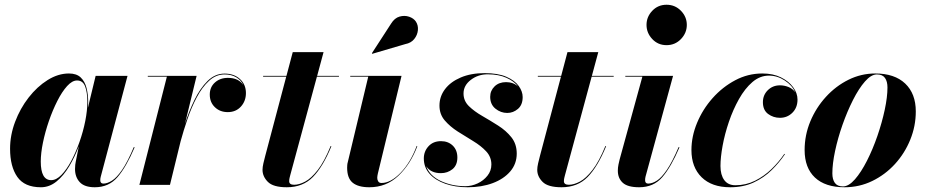

<svg xmlns="http://www.w3.org/2000/svg" viewBox="-20 -780 3912 810"><path d="M352 -349.5Q352 -339 351 -326L383.5 -460H518L405 -34.5Q403 -27 403 -19.5Q403 -5.5 416.5 -5.5Q432.5 -5.5 452.2 -17.8Q472 -30 495 -63.2Q518 -96.5 544.5 -159.5L548 -158.5Q512.5 -75.5 475.8 -32.8Q439 10 380 10Q336.5 10 316.5 -11.5Q296.5 -33 296.5 -67Q296.5 -77.5 297.5 -85Q298.5 -92.5 299.5 -97.5L312.5 -163Q295.5 -118 272 -78.5Q248.5 -39 218.5 -14.5Q188.5 10 152.5 10Q83.5 10 53 -33.8Q22.5 -77.5 22.5 -152.5Q22.5 -210 43.8 -266.2Q65 -322.5 100.8 -368.5Q136.5 -414.5 180.8 -442.2Q225 -470 271 -470Q303 -470 320.5 -453.2Q338 -436.5 345 -409Q352 -381.5 352 -349.5ZM348.5 -351Q348.5 -390.5 339 -415.5Q329.5 -440.5 305 -440.5Q284.5 -440.5 263 -416.8Q241.5 -393 221.8 -354Q202 -315 186.2 -269.2Q170.5 -223.5 161.2 -178.5Q152 -133.5 152 -98.5Q152 -20 196 -20Q217.5 -20 239.2 -42.2Q261 -64.5 280.5 -101Q300 -137.5 315.5 -181.5Q331 -225.5 339.8 -269.8Q348.5 -314 348.5 -351Z M684 -456.5H603.5V-460H809.5L760 -256.5Q776.5 -309 800.2 -358Q824 -407 855.5 -438.2Q887 -469.5 927.5 -469.5Q967.5 -469.5 992.5 -446.5Q1017.5 -423.5 1017.5 -387.5Q1017.5 -353.5 996.2 -330.2Q975 -307 941 -307Q908 -307 886.5 -327.8Q865 -348.5 865 -381Q865 -412.5 886.8 -432Q908.5 -451.5 941.5 -451.5Q986.5 -451.5 1006.5 -421Q997.5 -441.5 976.8 -453.8Q956 -466 927.5 -466Q891 -466 861.8 -439Q832.5 -412 810 -369.2Q787.5 -326.5 770.8 -277.5Q754 -228.5 742 -184L697 0H568Z M1378 -163Q1342.5 -76.5 1300 -33.2Q1257.5 10 1190 10Q1132.5 10 1110 -12.8Q1087.5 -35.5 1087.5 -63.5Q1087.5 -75 1091.2 -91.2Q1095 -107.5 1099 -122.5L1187.5 -456.5H1090V-460H1188.5L1215 -560H1345L1318 -460H1410V-456.5H1317L1204.5 -41Q1203 -35.5 1201.5 -29Q1200 -22.5 1200 -15.5Q1200 -0.5 1221 -0.5Q1242 -0.5 1267.5 -14Q1293 -27.5 1320.5 -62.8Q1348 -98 1375 -164Z M1690 -594 1550.5 -553 1549 -555.5 1630 -680.5Q1644.5 -704 1665.5 -710Q1686.5 -716 1705.8 -709.5Q1725 -703 1734.5 -689Q1745 -673 1743 -652.5Q1741 -632 1727.5 -615.2Q1714 -598.5 1690 -594ZM1740.5 -163Q1712 -87.5 1661 -38.8Q1610 10 1538 10Q1491.5 10 1468 -9Q1444.5 -28 1444.5 -72.5Q1444.5 -76.5 1445 -83.5Q1445.5 -90.5 1447 -95L1533.5 -456.5H1457.5V-460H1674L1574 -47.5Q1573 -43 1572.2 -38Q1571.5 -33 1571.5 -29.5Q1571.5 -21 1575.8 -14.5Q1580 -8 1589.5 -8Q1628.5 -8 1670.2 -51.2Q1712 -94.5 1738 -164.5Z M2160 -132Q2160 -89 2132.8 -57Q2105.5 -25 2058.8 -7.5Q2012 10 1953.5 10Q1900.5 10 1858.5 -4.8Q1816.5 -19.5 1792.2 -46.8Q1768 -74 1768 -111.5Q1768 -141.5 1787.8 -163Q1807.5 -184.5 1840.5 -184.5Q1870.5 -184.5 1890 -165.8Q1909.5 -147 1909.5 -115.5Q1909.5 -83 1888.8 -66.2Q1868 -49.5 1840 -49.5Q1797 -49.5 1778 -79Q1793 -38 1840 -16.2Q1887 5.5 1943 5.5Q1969.5 5.5 1994.8 -6.2Q2020 -18 2036.5 -38.8Q2053 -59.5 2053 -86Q2053 -118 2031 -141.5Q2009 -165 1976.2 -184.8Q1943.5 -204.5 1911 -225.2Q1878.5 -246 1856.2 -272Q1834 -298 1834 -334.5Q1834 -373 1857.5 -404Q1881 -435 1924 -453.2Q1967 -471.5 2024.5 -471.5Q2081 -471.5 2116.5 -456Q2152 -440.5 2168.5 -417.2Q2185 -394 2185 -370.5Q2185 -337.5 2165 -320.5Q2145 -303.5 2120 -303.5Q2092.5 -303.5 2070.2 -321.5Q2048 -339.5 2048 -371.5Q2048 -397.5 2066.5 -415.5Q2085 -433.5 2115 -433.5Q2146 -433.5 2166 -414.5Q2149.5 -437 2116.5 -451.8Q2083.5 -466.5 2037 -466.5Q1997 -466.5 1966.2 -443Q1935.5 -419.5 1935.5 -385.5Q1935.5 -354.5 1958.2 -332.2Q1981 -310 2014.5 -290.8Q2048 -271.5 2081.5 -250.2Q2115 -229 2137.5 -200.8Q2160 -172.5 2160 -132Z M2537 -163Q2501.5 -76.5 2459 -33.2Q2416.5 10 2349 10Q2291.5 10 2269 -12.8Q2246.5 -35.5 2246.5 -63.5Q2246.5 -75 2250.2 -91.2Q2254 -107.5 2258 -122.5L2346.5 -456.5H2249V-460H2347.5L2374 -560H2504L2477 -460H2569V-456.5H2476L2363.5 -41Q2362 -35.5 2360.5 -29Q2359 -22.5 2359 -15.5Q2359 -0.5 2380 -0.5Q2401 -0.5 2426.5 -14Q2452 -27.5 2479.5 -62.8Q2507 -98 2534 -164Z M2707.5 -675Q2707.5 -709 2731.8 -734.5Q2756 -760 2792 -760Q2828 -760 2852.8 -734.5Q2877.5 -709 2877.5 -675Q2877.5 -641 2852.8 -615.2Q2828 -589.5 2792 -589.5Q2756 -589.5 2731.8 -615.2Q2707.5 -641 2707.5 -675ZM2846.5 -158.5Q2811 -75.5 2774.2 -32.8Q2737.5 10 2676.5 10Q2628 10 2607.2 -9Q2586.5 -28 2586.5 -60Q2586.5 -73 2589.2 -86Q2592 -99 2594 -107L2690 -456.5H2618V-460H2819.5L2703.5 -35.5Q2701.5 -28 2701.5 -20Q2701.5 -5.5 2714.5 -5.5Q2731.5 -5.5 2751 -17.8Q2770.5 -30 2793.2 -63.2Q2816 -96.5 2843 -159.5Z M3291.5 -129.5Q3268 -94.5 3235.5 -62.5Q3203 -30.5 3159.5 -10.2Q3116 10 3060.5 10Q2983 10 2940 -32.2Q2897 -74.5 2897 -147Q2897 -204.5 2920.8 -261.8Q2944.5 -319 2986.2 -366Q3028 -413 3081.8 -441.5Q3135.5 -470 3196 -470Q3241 -470 3274.2 -453.8Q3307.5 -437.5 3326 -412.2Q3344.5 -387 3344.5 -360Q3344.5 -326 3323 -304.5Q3301.5 -283 3270.5 -283Q3242.5 -283 3220.5 -299.2Q3198.5 -315.5 3198.5 -349Q3198.5 -379 3219.2 -399.5Q3240 -420 3270.5 -420Q3289 -420 3306.8 -412.8Q3324.5 -405.5 3334.5 -391Q3322 -420 3290.5 -440.5Q3259 -461 3224 -461Q3186 -461 3154.2 -433.8Q3122.5 -406.5 3097.5 -362Q3072.5 -317.5 3055 -266Q3037.5 -214.5 3028.5 -165.2Q3019.5 -116 3019.5 -79.5Q3019.5 -42 3035.5 -20.2Q3051.5 1.5 3082.5 1.5Q3127 1.5 3165.2 -17.5Q3203.5 -36.5 3234.8 -66.8Q3266 -97 3289 -131Z M3543 10Q3461.5 10 3418 -31Q3374.5 -72 3374.5 -147Q3374.5 -210 3398.5 -267.8Q3422.5 -325.5 3464.2 -371.2Q3506 -417 3559.5 -443.5Q3613 -470 3672.5 -470Q3754 -470 3798.8 -427.5Q3843.5 -385 3843.5 -310Q3843.5 -248 3820.2 -190.8Q3797 -133.5 3755.8 -88.2Q3714.5 -43 3660 -16.5Q3605.5 10 3543 10ZM3536 6.5Q3560.5 6.5 3586.8 -23.5Q3613 -53.5 3637.5 -101.8Q3662 -150 3681.5 -206.5Q3701 -263 3712.5 -317Q3724 -371 3724 -411Q3724 -436.5 3713.5 -451.2Q3703 -466 3679.5 -466Q3655 -466 3629 -436.2Q3603 -406.5 3578.5 -358Q3554 -309.5 3534.2 -253.2Q3514.5 -197 3503 -143Q3491.5 -89 3491.5 -48.5Q3491.5 -23 3502.2 -8.2Q3513 6.5 3536 6.5Z"/></svg>

Font: Bodoni* 48pt
Style: Bold Italic
Weight: 700
Italic angle: -13°
Version: Version 2.3